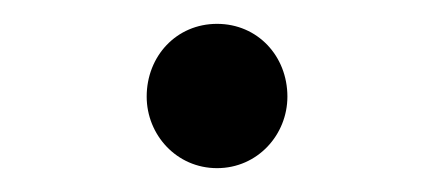

<svg xmlns="http://www.w3.org/2000/svg" viewBox="-20 -433 363 161"><path d="M162 -292C196 -292 221 -320 221 -352C221 -386 196 -413 162 -413C128 -413 103 -386 103 -352C103 -320 128 -292 162 -292Z"/></svg>

Font: Kiri Minchoo Light
Style: Regular
Weight: 300
Designer: Ryoko NISHIZUKA 西塚涼子 (kana & ideographs); Frank Grießhammer (Latin, Greek & Cyrillic);
akenotsuki.com/eyeben/fonts/ (U+
Foundry: Adobe
akenotsuki.com/eyeben/fonts/
Version: Version 4.002;hotconv 1.0.119;makeotfexe 2.5.65604